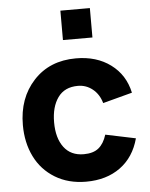

<svg xmlns="http://www.w3.org/2000/svg" viewBox="-57 -859 720 921"><g transform="rotate(-5 303.5 -398.0)"><path d="M268.6 -812.5H410.6V-670.9H268.6ZM576.2 -390.6 434.6 -353Q422.4 -396 391.4 -420.9Q360.4 -445.8 320.8 -445.8Q256.3 -445.8 224.1 -400.6Q191.9 -355.5 191.9 -281.2Q191.9 -205.6 225.1 -161.1Q258.3 -116.7 320.8 -116.7Q366.7 -116.7 392.3 -137.7Q418 -158.7 431.2 -201.2L576.2 -170.9Q552.2 -81.5 485.6 -33Q418.9 15.6 320.8 15.6Q235.4 15.6 171.4 -23.4Q107.4 -62.5 74.5 -129.4Q41.5 -196.3 41.5 -281.2Q41.5 -411.1 118.7 -494.6Q195.8 -578.1 322.8 -578.1Q421.9 -578.1 489.7 -527.8Q557.6 -477.5 576.2 -390.6Z"/></g></svg>

Font: Manrope3 ExtraBold
Style: Bold
Weight: 800
Width: 4
Designer: Mikhail Sharanda
Foundry: Mikhail Sharanda
Version: Version 3.000;PS 003.000;hotconv 1.0.88;makeotf.lib2.5.64775